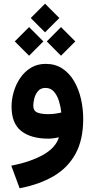

<svg xmlns="http://www.w3.org/2000/svg" viewBox="-20 -737 504 1022"><path d="M219.7 -717.3 295.9 -641.1 219.7 -564.9 143.6 -641.1ZM304.7 -592.8 380.9 -516.6 304.7 -440.4 229 -516.6ZM134.8 -592.8 210.9 -516.6 134.8 -440.4 58.6 -516.6ZM422.9 -103.5Q422.9 6.8 382.1 81.5Q341.3 156.2 265.4 200.7Q189.5 245.1 84.5 265.1L40 145Q142.1 125 209.5 87.2Q276.9 49.3 293.5 -6.3Q262.7 1 236.8 1Q145.5 1 93.5 -39.3Q41.5 -79.6 41.5 -169.9Q41.5 -208.5 53.2 -248.5Q64.9 -288.6 87.9 -322.3Q110.8 -356 144.8 -376.5Q178.7 -397 223.1 -397Q274.4 -397 312 -372.1Q349.6 -347.2 374.3 -305.2Q398.9 -263.2 410.9 -210.9Q422.9 -158.7 422.9 -103.5ZM235.8 -129.4Q256.3 -129.4 274.7 -132.1Q293 -134.8 306.2 -138.2Q303.2 -168.5 293.9 -198.7Q284.7 -229 267.3 -249Q250 -269 222.2 -269Q196.8 -269 182.6 -252.4Q168.5 -235.8 162.8 -213.9Q157.2 -191.9 157.2 -174.8Q157.2 -146.5 179 -137.9Q200.7 -129.4 235.8 -129.4Z"/></svg>

Font: Vazirmatn FD NL
Style: Bold
Weight: 700
Designer: Saber Rastikerdar
Foundry: Saber Rastikerdar
Version: Version 33.003